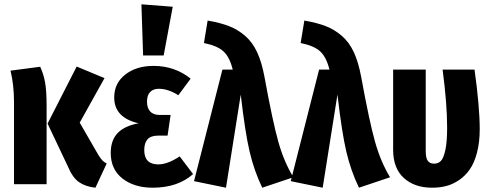

<svg xmlns="http://www.w3.org/2000/svg" viewBox="-20 -853 2271 889"><path d="M463.9 -491.2 349.1 -285.2 435.1 -136.2Q445.8 -119.1 453.9 -110.4Q461.9 -101.6 474.1 -96.2L421.9 16.1Q376.5 11.2 346.4 -9.3Q316.4 -29.8 294.9 -81.1L200.2 -280.8L335 -544.9ZM166 -543.9Q181.2 -512.2 188.5 -472.7Q195.8 -433.1 195.8 -361.8V0H44.9V-379.9Q44.9 -458 28.8 -525.9Z M634.8 -833 779.8 -821.8 737.8 -596.2H642.6ZM690.9 -547.9Q789.1 -547.9 862.8 -488.8L805.7 -412.1Q758.8 -441.9 714.8 -441.9Q689.5 -441.9 675 -426.8Q660.6 -411.6 660.6 -382.8Q660.6 -353 675.3 -336.9Q689.9 -320.8 718.8 -320.8H770L755.9 -225.1H712.9Q678.2 -225.1 663.1 -208Q647.9 -190.9 647.9 -158.2Q647.9 -91.8 712.9 -91.8Q755.9 -91.8 812 -128.9L874 -46.9Q802.7 16.1 687 16.1Q601.6 16.1 547.1 -26.4Q492.7 -68.8 492.7 -145Q492.7 -203.1 524.4 -236.6Q556.2 -270 621.6 -282.2Q508.8 -308.1 508.8 -401.9Q508.8 -467.8 560.1 -507.8Q611.3 -547.9 690.9 -547.9Z M941.4 -757.8Q1000.5 -747.6 1040.8 -731.9Q1081.1 -716.3 1115 -687Q1148.9 -657.7 1170.4 -611.6Q1191.9 -565.4 1204.6 -497.1Q1242.7 -288.6 1269 -195.6Q1295.4 -102.5 1338.4 -32.2L1194.3 16.1Q1156.7 -61.5 1135.7 -151.1Q1114.7 -240.7 1094.7 -415L1026.4 16.1L878.4 -14.2L1009.8 -530.8H1057.6Q1043.5 -588.4 1015.1 -614.7Q986.8 -641.1 924.3 -653.8Z M1389.2 -757.8Q1448.2 -747.6 1488.5 -731.9Q1528.8 -716.3 1562.7 -687Q1596.7 -657.7 1618.2 -611.6Q1639.6 -565.4 1652.3 -497.1Q1690.4 -288.6 1716.8 -195.6Q1743.2 -102.5 1786.1 -32.2L1642.1 16.1Q1604.5 -61.5 1583.5 -151.1Q1562.5 -240.7 1542.5 -415L1474.1 16.1L1326.2 -14.2L1457.5 -530.8H1505.4Q1491.2 -588.4 1462.9 -614.7Q1434.6 -641.1 1372.1 -653.8Z M2177.2 -530.8Q2201.2 -357.9 2201.2 -254.9Q2201.2 -194.3 2188.7 -146.7Q2176.3 -99.1 2155.5 -69.1Q2134.8 -39.1 2105.7 -19.3Q2076.7 0.5 2046.1 8.3Q2015.6 16.1 1980.5 16.1Q1899.4 16.1 1849.9 -28.8Q1800.3 -73.7 1800.3 -159.2V-530.8H1951.2V-153.8Q1951.2 -121.6 1960.7 -108.4Q1970.2 -95.2 1990.2 -95.2Q2008.8 -95.2 2021.2 -107.7Q2033.7 -120.1 2042 -158.2Q2050.3 -196.3 2050.3 -261.2Q2050.3 -373 2029.3 -530.8Z"/></svg>

Font: Fira Sans Compressed
Style: Bold
Weight: 700
Width: 1
Designer: Carrois Corporate & Edenspiekermann AG
Foundry: Carrois Corporate GbR & Edenspiekermann AG
Version: Version 4.203;PS 004.203;hotconv 1.0.88;makeotf.lib2.5.64775